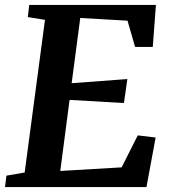

<svg xmlns="http://www.w3.org/2000/svg" viewBox="-26 -763 691 783"><path d="M-5.6 0 0.2 -46.7 74.6 -59.5 157.4 -682 87.5 -693.4 93.2 -743H609.9L597 -571.5H524.9L494 -678.7L301.3 -689.7L266.2 -423.7L493.4 -440.6L479.4 -342.8L257.7 -355.6L219.8 -65.8L470 -80.5L535.8 -210.9L608.7 -202.1L571.3 0Z"/></svg>

Font: Merriweather Light
Style: Italic
Weight: 300
Italic angle: -7.8°
Designer: Eben Sorkin
Foundry: Eben Sorkin
Version: Version 2.101